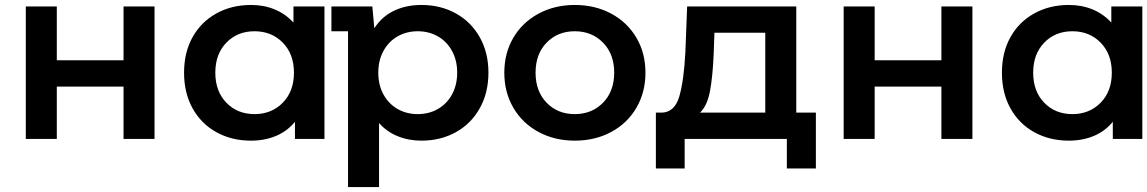

<svg xmlns="http://www.w3.org/2000/svg" viewBox="-20 -560 4625 774"><path d="M84 -534H209V-317H478V-534H603V0H478V-211H209V0H84Z M1288 -534V0H1169V-69Q1138 -31 1092.5 -12Q1047 7 992 7Q914 7 852.5 -27Q791 -61 756.5 -123Q722 -185 722 -267Q722 -349 756.5 -410.5Q791 -472 852.5 -506Q914 -540 992 -540Q1044 -540 1087.5 -522Q1131 -504 1163 -469V-534ZM1165 -267Q1165 -342 1120 -388Q1075 -434 1006 -434Q937 -434 892.5 -388Q848 -342 848 -267Q848 -192 892.5 -146Q937 -100 1006 -100Q1075 -100 1120 -146Q1165 -192 1165 -267Z M1949 -267Q1949 -186 1914 -123.5Q1879 -61 1817.5 -27Q1756 7 1679 7Q1627 7 1583 -11Q1539 -29 1508 -64V194H1383V-434H1316V-534H1481L1489 -446Q1519 -493 1568 -516.5Q1617 -540 1679 -540Q1756 -540 1817.5 -506Q1879 -472 1914 -410Q1949 -348 1949 -267ZM1823 -267Q1823 -317 1802 -355Q1781 -393 1745 -413.5Q1709 -434 1664 -434Q1619 -434 1583 -413.5Q1547 -393 1526 -355Q1505 -317 1505 -267Q1505 -217 1526 -179Q1547 -141 1583 -120.5Q1619 -100 1664 -100Q1709 -100 1745 -120.5Q1781 -141 1802 -179Q1823 -217 1823 -267Z M2013 -267Q2013 -346 2049.5 -408Q2086 -470 2151 -505Q2216 -540 2297 -540Q2379 -540 2444 -505Q2509 -470 2545.5 -408Q2582 -346 2582 -267Q2582 -188 2545.5 -125.5Q2509 -63 2444 -28Q2379 7 2297 7Q2216 7 2151 -28Q2086 -63 2049.5 -125.5Q2013 -188 2013 -267ZM2456 -267Q2456 -342 2411 -388Q2366 -434 2297 -434Q2228 -434 2183.5 -388Q2139 -342 2139 -267Q2139 -192 2183.5 -146Q2228 -100 2297 -100Q2366 -100 2411 -146Q2456 -192 2456 -267Z M3269 -106V119H3152V0H2740V119H2624V-106H2649Q2700 -108 2718.5 -171.5Q2737 -235 2743 -351L2750 -534H3190V-106ZM2802 -106H3065V-428H2860L2857 -342Q2853 -250 2842 -192Q2831 -134 2802 -106Z M3381 -534H3506V-317H3775V-534H3900V0H3775V-211H3506V0H3381Z M4585 -534V0H4466V-69Q4435 -31 4389.5 -12Q4344 7 4289 7Q4211 7 4149.5 -27Q4088 -61 4053.5 -123Q4019 -185 4019 -267Q4019 -349 4053.5 -410.5Q4088 -472 4149.5 -506Q4211 -540 4289 -540Q4341 -540 4384.5 -522Q4428 -504 4460 -469V-534ZM4462 -267Q4462 -342 4417 -388Q4372 -434 4303 -434Q4234 -434 4189.5 -388Q4145 -342 4145 -267Q4145 -192 4189.5 -146Q4234 -100 4303 -100Q4372 -100 4417 -146Q4462 -192 4462 -267Z"/></svg>

Font: mBank SemiBold
Style: Regular
Weight: 600
Designer: Julieta Ulanovsky
Foundry: Julieta Ulanovsky
Version: Version 7.200